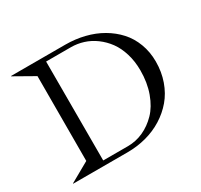

<svg xmlns="http://www.w3.org/2000/svg" viewBox="-146 -891 1133 1081"><g transform="rotate(-30 420.5 -350.0)"><path d="M393.1 0Q456.5 0 515.1 -15.6Q573.7 -31.2 623 -62Q672.4 -92.8 709 -136Q745.6 -179.2 766.4 -237.8Q787.1 -296.4 787.1 -363.8Q787.1 -425.8 766.8 -479.7Q746.6 -533.7 710.2 -573.7Q673.8 -613.8 624.8 -642.3Q575.7 -670.9 516.6 -685.5Q457.5 -700.2 393.1 -700.2H40V-698.2L168.9 -625L168 -74.2L40 -2V0ZM252 -28.8V-671.9H413.1Q454.6 -671.9 493.9 -659.4Q533.2 -647 568.4 -621.1Q603.5 -595.2 629.9 -559.3Q656.2 -523.4 671.6 -472.9Q687 -422.4 687 -363.8Q687 -283.7 663.3 -218.5Q639.6 -153.3 600.3 -112.8Q561 -72.3 512.9 -50.5Q464.8 -28.8 413.1 -28.8Z"/></g></svg>

Font: Messapia
Style: Regular
Weight: 400
Designer: Luca Marsano
Foundry: Collletttivo
Version: Version 1.000;FEAKit 1.0